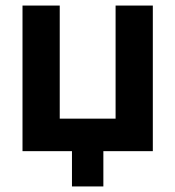

<svg xmlns="http://www.w3.org/2000/svg" viewBox="-20 -544 631 691"><path d="M239 127V0H61V-524H195V-117H396V-524H530V0H352V127Z"/></svg>

Font: Raleway
Style: Bold
Weight: 700
Designer: Matt McInerney, Pablo Impallari, Rodrigo Fuenzalida
Foundry: Matt McInerney, Pablo Impallari, Rodrigo Fuenzalida
Version: Version 4.026